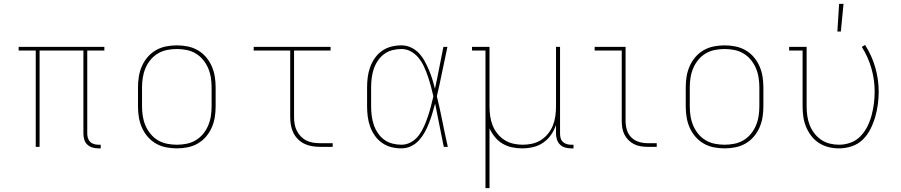

<svg xmlns="http://www.w3.org/2000/svg" viewBox="-20 -764 4690 999"><path d="M492 8Q476 8 461 3.5Q446 -1 434.5 -11.5Q423 -22 418.5 -37.5Q414 -53 414 -68V-501H186V0H166V-501H77V-520H523V-501H434V-68Q434 -57 437.5 -45.5Q441 -34 449 -26Q457 -18 468.5 -14.5Q480 -11 492 -11H504V8Z M900 8Q872 8 844 2.5Q816 -3 791.5 -17Q767 -31 748.5 -52.5Q730 -74 718.5 -100Q707 -126 702.5 -154Q698 -182 698 -210V-310Q698 -338 702.5 -366Q707 -394 718.5 -420Q730 -446 748.5 -467.5Q767 -489 791.5 -503Q816 -517 844 -522.5Q872 -528 900 -528Q928 -528 956 -522.5Q984 -517 1008.5 -503Q1033 -489 1051.5 -467.5Q1070 -446 1081.5 -420Q1093 -394 1097.5 -366Q1102 -338 1102 -310V-210Q1102 -182 1097.5 -154Q1093 -126 1081.5 -100Q1070 -74 1051.5 -52.5Q1033 -31 1008.5 -17Q984 -3 956 2.5Q928 8 900 8ZM900 -11Q925 -11 950.5 -16Q976 -21 998 -34Q1020 -47 1036.5 -67Q1053 -87 1063 -110.5Q1073 -134 1077 -159.5Q1081 -185 1081 -210V-310Q1081 -335 1077 -360.5Q1073 -386 1063 -409.5Q1053 -433 1036.5 -453Q1020 -473 998 -486Q976 -499 950.5 -504Q925 -509 900 -509Q875 -509 849.5 -504Q824 -499 802 -486Q780 -473 763.5 -453Q747 -433 737 -409.5Q727 -386 723 -360.5Q719 -335 719 -310V-210Q719 -185 723 -159.5Q727 -134 737 -110.5Q747 -87 763.5 -67Q780 -47 802 -34Q824 -21 849.5 -16Q875 -11 900 -11Z M1644 0Q1624 0 1603 -3.5Q1582 -7 1563.5 -16Q1545 -25 1530 -40Q1515 -55 1506 -74Q1497 -93 1493.5 -113.5Q1490 -134 1490 -155V-501H1300V-520H1700V-501H1510V-155Q1510 -137 1513 -119Q1516 -101 1524 -84.5Q1532 -68 1545 -54.5Q1558 -41 1574 -33Q1590 -25 1608 -22Q1626 -19 1644 -19H1711V0Z M2069 8Q2042 8 2016 1.5Q1990 -5 1968 -20.5Q1946 -36 1930.5 -58Q1915 -80 1906 -105Q1897 -130 1893.5 -156.5Q1890 -183 1890 -210V-310Q1890 -337 1893.5 -363.5Q1897 -390 1906 -415Q1915 -440 1930.5 -462Q1946 -484 1968 -499.5Q1990 -515 2016 -521.5Q2042 -528 2069 -528Q2095 -528 2118.5 -517Q2142 -506 2159.5 -487.5Q2177 -469 2189.5 -446Q2202 -423 2212 -399.5Q2222 -376 2229.5 -351.5Q2237 -327 2243 -302Q2255 -356 2265.5 -411Q2276 -466 2287 -520H2308Q2294 -456 2281 -391.5Q2268 -327 2253 -263Q2269 -198 2282 -132Q2295 -66 2310 0H2289Q2277 -56 2266.5 -112Q2256 -168 2244 -225Q2237 -199 2229.5 -174Q2222 -149 2212.5 -124.5Q2203 -100 2190.5 -77Q2178 -54 2160.5 -34.5Q2143 -15 2119 -3.5Q2095 8 2069 8ZM2069 -11Q2096 -11 2120 -25Q2144 -39 2160 -61Q2176 -83 2187 -108Q2198 -133 2206.5 -158.5Q2215 -184 2222 -210.5Q2229 -237 2235 -263Q2229 -289 2222 -315Q2215 -341 2206.5 -366Q2198 -391 2187 -415.5Q2176 -440 2159.5 -461Q2143 -482 2119.5 -495.5Q2096 -509 2069 -509Q2045 -509 2021.5 -503Q1998 -497 1978.5 -482.5Q1959 -468 1945.5 -447.5Q1932 -427 1924.5 -404.5Q1917 -382 1914 -358Q1911 -334 1911 -310V-210Q1911 -186 1914 -162Q1917 -138 1924.5 -115.5Q1932 -93 1945.5 -72.5Q1959 -52 1978.5 -37.5Q1998 -23 2021.5 -17Q2045 -11 2069 -11Z M2506 215V-501H2436V-520H2527V-210Q2527 -185 2530.5 -160Q2534 -135 2543 -112Q2552 -89 2568 -69Q2584 -49 2605 -35.5Q2626 -22 2650.5 -16.5Q2675 -11 2700 -11Q2725 -11 2749.5 -16.5Q2774 -22 2795 -35.5Q2816 -49 2832 -69Q2848 -89 2857 -112Q2866 -135 2869.5 -160Q2873 -185 2873 -210V-520H2894V-68Q2894 -57 2897 -45.5Q2900 -34 2908.5 -26Q2917 -18 2928 -14.5Q2939 -11 2951 -11H2964V8H2951Q2935 8 2920 3.5Q2905 -1 2894 -11.5Q2883 -22 2878 -37.5Q2873 -53 2873 -68V-113Q2863 -85 2846.5 -61.5Q2830 -38 2806 -21.5Q2782 -5 2753.5 1.5Q2725 8 2697 8Q2670 8 2644 2.5Q2618 -3 2595 -16.5Q2572 -30 2555 -51Q2538 -72 2527 -96V215Z M3349 0Q3331 0 3313 -3Q3295 -6 3279 -14Q3263 -22 3250 -35Q3237 -48 3229 -64Q3221 -80 3218 -98Q3215 -116 3215 -134V-501H3074V-520H3235V-134Q3235 -111 3241.5 -88.5Q3248 -66 3264.5 -49.5Q3281 -33 3303.5 -26Q3326 -19 3349 -19H3397V0Z M3750 8Q3722 8 3694 2.5Q3666 -3 3641.5 -17Q3617 -31 3598.5 -52.5Q3580 -74 3568.5 -100Q3557 -126 3552.5 -154Q3548 -182 3548 -210V-310Q3548 -338 3552.5 -366Q3557 -394 3568.5 -420Q3580 -446 3598.5 -467.5Q3617 -489 3641.5 -503Q3666 -517 3694 -522.5Q3722 -528 3750 -528Q3778 -528 3806 -522.5Q3834 -517 3858.5 -503Q3883 -489 3901.5 -467.5Q3920 -446 3931.5 -420Q3943 -394 3947.5 -366Q3952 -338 3952 -310V-210Q3952 -182 3947.5 -154Q3943 -126 3931.5 -100Q3920 -74 3901.5 -52.5Q3883 -31 3858.5 -17Q3834 -3 3806 2.5Q3778 8 3750 8ZM3750 -11Q3775 -11 3800.5 -16Q3826 -21 3848 -34Q3870 -47 3886.5 -67Q3903 -87 3913 -110.5Q3923 -134 3927 -159.5Q3931 -185 3931 -210V-310Q3931 -335 3927 -360.5Q3923 -386 3913 -409.5Q3903 -433 3886.5 -453Q3870 -473 3848 -486Q3826 -499 3800.5 -504Q3775 -509 3750 -509Q3725 -509 3699.5 -504Q3674 -499 3652 -486Q3630 -473 3613.5 -453Q3597 -433 3587 -409.5Q3577 -386 3573 -360.5Q3569 -335 3569 -310V-210Q3569 -185 3573 -159.5Q3577 -134 3587 -110.5Q3597 -87 3613.5 -67Q3630 -47 3652 -34Q3674 -21 3699.5 -16Q3725 -11 3750 -11Z M4346 8Q4318 8 4291.5 1.5Q4265 -5 4242 -19.5Q4219 -34 4202 -56Q4185 -78 4174.5 -103Q4164 -128 4160 -155.5Q4156 -183 4156 -210V-501H4086V-520H4177V-210Q4177 -185 4180.5 -160.5Q4184 -136 4193 -113Q4202 -90 4217 -70.5Q4232 -51 4252.5 -37Q4273 -23 4297 -17Q4321 -11 4346 -11Q4377 -11 4406.5 -22Q4436 -33 4457.5 -55.5Q4479 -78 4493 -106Q4507 -134 4515 -164Q4523 -194 4527 -225Q4531 -256 4531 -287Q4531 -349 4514 -408.5Q4497 -468 4464 -520L4481 -530Q4516 -476 4534 -413.5Q4552 -351 4552 -287Q4552 -254 4547.5 -220.5Q4543 -187 4533.5 -154.5Q4524 -122 4508.5 -91.5Q4493 -61 4469 -37.5Q4445 -14 4412 -3Q4379 8 4346 8ZM4337 -600 4346 -744H4369L4355 -600Z"/></svg>

Font: Iosevka Etoile Thin
Style: Regular
Weight: 100
Designer: Belleve Invis
Foundry: Belleve Invis
Version: Version 22.1.2; ttfautohint (v1.8.4)